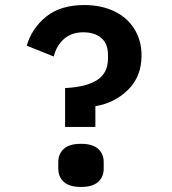

<svg xmlns="http://www.w3.org/2000/svg" viewBox="-20 -730 680 761"><path d="M238 -227V-381Q321 -385 364.5 -412.5Q408 -440 408 -498V-512Q408 -557 381.5 -579.5Q355 -602 310 -602Q264 -602 234 -576Q204 -550 193 -506L86 -549Q106 -618 163 -664Q220 -710 314 -710Q382 -710 433.5 -685Q485 -660 513 -614.5Q541 -569 541 -510Q541 -427 488 -374.5Q435 -322 358 -309V-227ZM211 -88Q211 -120 233 -140Q255 -160 301 -160Q347 -160 369 -140Q391 -120 391 -88V-61Q391 -29 369 -9Q347 11 301 11Q255 11 233 -9Q211 -29 211 -61Z"/></svg>

Font: Writer SemiBold
Style: Regular
Weight: 600
Monospace: yes
Designer: Mike Abbink, Paul van der Laan, Pieter van Rosmalen
Foundry: Bold Monday
Version: Version 2.001 2020